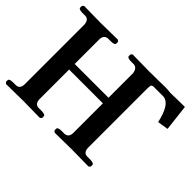

<svg xmlns="http://www.w3.org/2000/svg" viewBox="-131 -886 1126 1126"><g transform="rotate(45 432.5 -323.0)"><path d="M491.2 -75.2V-320.8H210.9V-75.2Q212.4 -36.1 244.1 -35.2H270Q298.8 -34.2 299.8 -22.9V-7.8L290 1Q289.1 1 150.9 -1Q150.9 -1 9.8 1L0 -7.8V-22.9Q2 -34.7 29.8 -35.2H56.2Q87.4 -37.1 87.9 -75.2V-570.8Q84.5 -609.4 56.2 -610.8H29.8Q1 -611.8 0 -623V-638.2L9.8 -647Q10.7 -647 147.9 -645Q147.9 -645 290 -647L298.8 -638.2V-623Q296.9 -611.3 270 -610.8H244.1Q211.9 -608.9 210.9 -570.8V-367.2H491.2V-570.8Q485.8 -608.4 458 -610.8H433.1Q404.3 -611.8 402.8 -623V-638.2L412.1 -647Q413.1 -647 550.8 -645Q560.5 -645 588.4 -645.5Q625 -646 641.1 -646L678.2 -647Q683.6 -647 693.8 -646.5Q703.1 -646 707 -646Q721.7 -644 726.1 -644Q736.3 -644 754.9 -644.5Q771.5 -645 778.8 -645Q796.4 -646 846.2 -646L865.2 -482.9L797.9 -472.2Q772 -591.8 717.8 -599.6Q712.9 -600.1 709 -600.1H628.9Q620.1 -598.6 613.8 -588.9H616.2Q614.3 -583.5 613.8 -570.8V-75.2Q615.2 -36.1 646 -35.2H672.9Q701.7 -34.2 703.1 -22.9V-7.8L692.9 1Q691.9 1 554.2 -1L413.1 1L402.8 -7.8V-22.9Q404.8 -34.7 433.1 -35.2H458Q490.7 -37.1 491.2 -75.2Z"/></g></svg>

Font: Linux Libertine O
Style: Semibold
Weight: 700
Designer: Philipp H. Poll
Foundry: Philipp H. Poll
Version: Version 5.0.0